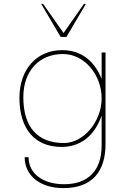

<svg xmlns="http://www.w3.org/2000/svg" viewBox="-20 -770 663 988"><path d="M309 -34C173 -34 100 -116 100 -270C100 -404 181 -492 304 -492C417 -492 503 -382 503 -264C503 -144 410 -34 309 -34ZM80 -266C80 -107 159 -14 296 -14C394 -14 465 -69 503 -175V-21C503 107 434 178 310 178C201 178 127 123 127 39H107C107 134 187 198 306 198C456 198 523 111 523 -29V-500H503V-364C464 -461 394 -512 300 -512C169 -512 80 -414 80 -266ZM322 -580 422 -750H412L307 -600L202 -750H192L292 -580Z"/></svg>

Font: Perun Thin
Style: Regular
Weight: 100
Foundry: Copyright (c) Stefan Peev, Context Ltd, 2016
Version: Version 1.089